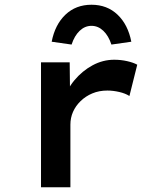

<svg xmlns="http://www.w3.org/2000/svg" viewBox="-20 -790 671 810"><path d="M153 0V-527H274L276 -344L248 -363Q261 -412 294 -451.5Q327 -491 370.5 -514.5Q414 -538 462 -538Q490 -538 516.5 -532Q543 -526 559 -517L526 -385Q509 -396 483 -402Q457 -408 433 -408Q398 -408 369.5 -396Q341 -384 320 -363.5Q299 -343 288 -318Q277 -293 277 -264V0ZM282 -602 198 -614Q212 -686 256 -728Q300 -770 366 -770Q432 -770 476 -728Q520 -686 534 -614L450 -602Q438 -639 416 -660Q394 -681 366 -681Q338 -681 316 -660Q294 -639 282 -602Z"/></svg>

Font: Lexend Giga Medium
Style: Regular
Weight: 500
Designer: Bonnie Shaver-Troup, Thomas Jockin
Foundry: Lexend
Version: Version 1.007